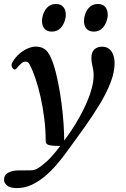

<svg xmlns="http://www.w3.org/2000/svg" viewBox="-35 -731 635 970"><path d="M50.8 219.2Q14.6 219.2 0 205.8Q-14.6 192.4 -14.6 178.2Q-14.6 151.9 7.6 140.9Q29.8 129.9 57.6 129.9Q96.2 129.9 119.6 129.6Q143.1 129.4 163.1 114.7Q182.1 101.1 196.8 88.4Q211.4 75.7 223.1 62.7Q234.9 49.8 246.1 35.9Q257.3 22 269.5 6.3Q243.2 6.3 227.1 4.6Q210.9 2.9 203.4 -2.2Q195.8 -7.3 195.8 -19Q195.8 -75.2 188.7 -132.1Q181.6 -189 169.9 -241.2Q158.2 -293.5 143.6 -336.2Q128.9 -378.9 113.8 -406.7Q110.4 -413.6 105 -416.7Q99.6 -419.9 93.8 -419.9Q83 -419.9 71.3 -409.4Q59.6 -398.9 52.7 -390.1Q44.9 -379.9 39.6 -379.9Q34.2 -379.9 28.8 -386.7Q23.4 -393.6 23.4 -401.9Q23.4 -408.2 26.9 -415Q43 -442.9 64.5 -460.7Q85.9 -478.5 107.4 -487.1Q128.9 -495.6 144.5 -495.6Q169.9 -495.6 188.2 -484.6Q206.5 -473.6 221.2 -441.9Q235.4 -410.6 247.1 -364.5Q258.8 -318.4 267.6 -264.6Q276.4 -210.9 281.7 -157.7Q287.1 -104.5 288.6 -59.1Q289.1 -48.8 289.1 -38.6Q289.1 -28.3 289.1 -21Q307.6 -44.9 328.1 -75.9Q348.6 -106.9 368.2 -142.1Q387.7 -177.2 403.6 -213.6Q419.4 -250 428.7 -285.2Q438 -320.3 438 -350.6Q438 -368.2 435.3 -381.6Q432.6 -395 429.7 -408.4Q426.8 -421.9 426.8 -438.5Q426.8 -468.3 442.1 -481.7Q457.5 -495.1 479.5 -495.1Q503.4 -495.1 517.3 -483.2Q531.2 -471.2 537.6 -452.1Q543.9 -433.1 543.9 -412.1Q543.9 -366.7 523.9 -314.7Q503.9 -262.7 469.5 -205.6Q435.1 -148.4 390.9 -86.4Q346.7 -24.4 298.3 41.5Q276.9 70.8 250.2 101.8Q223.6 132.8 192.1 159.4Q160.6 186 125.2 202.6Q89.8 219.2 50.8 219.2ZM439 -571.3Q414.1 -571.3 401.6 -586.2Q389.2 -601.1 389.2 -625Q389.2 -633.3 390.6 -641.1Q396 -671.4 413.6 -691.2Q431.2 -710.9 459.5 -710.9Q483.9 -710.9 496.6 -696Q509.3 -681.2 509.3 -656.7Q509.3 -653.3 509 -649.2Q508.8 -645 507.8 -641.1Q502.4 -611.3 484.9 -591.3Q467.3 -571.3 439 -571.3ZM227.1 -571.3Q202.6 -571.3 189.9 -586.2Q177.2 -601.1 177.2 -625Q177.2 -633.3 178.7 -641.1Q184.1 -671.4 201.7 -691.2Q219.2 -710.9 247.6 -710.9Q272 -710.9 284.7 -696Q297.4 -681.2 297.4 -656.7Q297.4 -653.3 297.1 -649.2Q296.9 -645 295.9 -641.1Q290.5 -611.3 272.9 -591.3Q255.4 -571.3 227.1 -571.3Z"/></svg>

Font: Gelasio Medium
Style: Italic
Weight: 500
Italic angle: -8.5°
Designer: Eben Sorkin
Foundry: Eben Sorkin
Version: Version 1.008